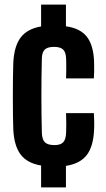

<svg xmlns="http://www.w3.org/2000/svg" viewBox="-20 -820 463 840"><path d="M159.8 0V-95.9Q99.2 -105.9 70.6 -143.6Q42 -181.2 38.2 -252Q37.2 -276.1 36.7 -314.9Q36.2 -353.7 36.2 -397.5Q36.2 -441.3 36.7 -481.1Q37.2 -520.9 38.2 -546.3Q42 -618.8 70.8 -656.4Q99.7 -694.1 159.8 -704.3V-800H268.5V-705Q331.1 -696.2 359.9 -659.3Q388.8 -622.4 391.6 -551.1Q392.4 -533.7 392 -510.7Q391.6 -487.7 390.6 -477H269Q269.7 -488.3 269.8 -505.7Q270 -523.1 269.8 -539.7Q269.7 -556.3 269.2 -564.9Q267.9 -592.4 255.8 -603.6Q243.6 -614.9 216.5 -614.9Q188.6 -614.9 176.3 -603.6Q164.1 -592.4 163.1 -564.9Q162.1 -524 161.6 -483.1Q161.1 -442.3 161.1 -401.4Q161.1 -360.4 161.6 -320Q162.1 -279.6 163.1 -239.1Q164.1 -209.2 176.8 -197.2Q189.5 -185.2 218.2 -185.2Q244.5 -185.2 256.2 -197.2Q267.9 -209.2 269.2 -239.1Q270 -253.3 270 -275.6Q270 -297.8 269 -324.9H390.6Q391.6 -314.6 392.1 -292Q392.6 -269.5 391.6 -252Q388.5 -179.2 359.5 -141.6Q330.4 -103.9 268.5 -94.3V0Z"/></svg>

Font: Big Shoulders Thin
Style: Regular
Weight: 100
Designer: Patric King
Foundry: XO Type Co
Version: Version 2.002